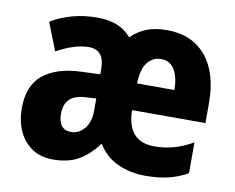

<svg xmlns="http://www.w3.org/2000/svg" viewBox="-67 -646 908 742"><g transform="rotate(10 387.0 -275.0)"><path d="M532 -559Q630 -559 685 -493.5Q740 -428 740 -309V-231H452Q454 -108 561 -108Q600 -108 636 -118Q672 -128 711 -150V-29Q675 -9 636 0.5Q597 10 544 10Q487 10 437.5 -12.5Q388 -35 359 -83Q323 -35 282.5 -12.5Q242 10 183 10Q134 10 100 -13.5Q66 -37 48.5 -76.5Q31 -116 31 -165Q31 -253 83 -296Q135 -339 231 -343L307 -346V-367Q307 -442 246 -442Q191 -442 120 -403L77 -512Q158 -560 259 -560Q348 -560 392 -506Q418 -532 451.5 -545.5Q485 -559 532 -559ZM529 -445Q497 -445 476 -419.5Q455 -394 453 -336H600Q599 -388 581 -416.5Q563 -445 529 -445ZM269 -249Q224 -247 204 -227Q184 -207 184 -170Q184 -107 234 -107Q265 -107 286.5 -133Q308 -159 308 -203V-251Z"/></g></svg>

Font: Noto Sans Condensed ExtraBold
Style: Regular
Weight: 800
Width: 3
Designer: Monotype Design Team
Foundry: Monotype Imaging Inc.
Version: Version 2.013; ttfautohint (v1.8.4.7-5d5b)